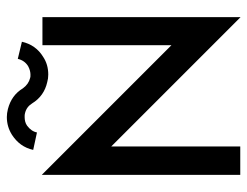

<svg xmlns="http://www.w3.org/2000/svg" viewBox="-101 -622 723 561"><g transform="rotate(-90 260.5 -341.5)"><path d="M491 0V-579H409V-202L30 -581V-1H113V-378L490 -1ZM419 -639 369 -651C366 -638 359 -628 348 -621C339 -616 330 -614 323 -614C318 -614 315 -614 313 -615C301 -618 291 -625 283 -636C269 -659 249 -673 222 -680C214 -682 206 -683 199 -683C180 -683 163 -678 147 -668C124 -653 109 -633 103 -606L154 -595C156 -606 163 -616 174 -624C181 -629 190 -631 199 -631C204 -631 207 -631 210 -630C223 -627 232 -620 239 -609C253 -586 274 -571 301 -565C308 -563 315 -562 323 -562C343 -562 360 -567 375 -577C398 -591 413 -612 419 -639Z"/></g></svg>

Font: Kunika
Style: Regular
Weight: 400
Designer: Leo Kuroshita
Foundry: kurogedelic
Version: Version 1.000;PS 001.000;hotconv 1.0.88;makeotf.lib2.5.64775